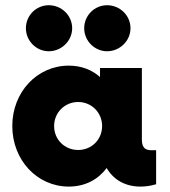

<svg xmlns="http://www.w3.org/2000/svg" viewBox="-20 -688 635 717"><path d="M162.1 -496.6C210 -496.6 249.5 -535.6 249.5 -582.5C249.5 -630.4 210 -668.5 162.1 -668.5C115.2 -668.5 76.7 -630.4 76.7 -582.5C76.7 -535.6 115.2 -496.6 162.1 -496.6ZM379.9 -496.6C427.7 -496.6 467.3 -535.6 467.3 -582.5C467.3 -630.4 427.7 -668.5 379.9 -668.5C333 -668.5 294.4 -630.4 294.4 -582.5C294.4 -535.6 333 -496.6 379.9 -496.6ZM546.4 -127C528.8 -127 509.8 -130.9 509.8 -166V-434.1H353.5V-400.4C323.2 -427.2 283.7 -442.9 236.8 -442.9C118.7 -442.9 25.9 -344.2 25.9 -217.3C25.9 -90.3 118.7 8.8 236.8 8.8C297.9 8.8 346.2 -17.6 378.4 -60.5C404.3 -15.6 449.2 8.8 504.4 8.8C522.5 8.8 542.5 6.3 563 0V-127ZM272 -127.9C221.7 -127.9 182.1 -166.5 182.1 -217.3C182.1 -267.6 221.7 -307.1 272 -307.1C321.8 -307.1 361.3 -267.6 361.3 -217.3C361.3 -166.5 321.8 -127.9 272 -127.9Z"/></svg>

Font: Now Black
Style: Regular
Weight: 400
Designer: Alfredo Marco Pradil
Foundry: Alfredo Marco Pradil
Version: Version 1.200;hotconv 1.0.109;makeotfexe 2.5.65596